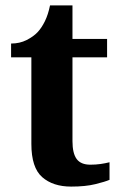

<svg xmlns="http://www.w3.org/2000/svg" viewBox="-20 -680 445 710"><path d="M243 10Q176 10 136 -25Q96 -60 96 -148V-468H21V-519Q53 -519 78.5 -532Q104 -545 119 -561Q134 -577 146 -601.5Q158 -626 165 -660H248V-536H376V-468H248V-158Q248 -113 263.5 -92Q279 -71 314 -71Q334 -71 351.5 -73.5Q369 -76 385 -80V-15Q369 -8 332.5 1Q296 10 243 10Z"/></svg>

Font: Noto Serif Kannada
Style: Bold
Weight: 700
Version: Version 2.003